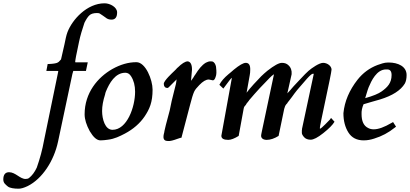

<svg xmlns="http://www.w3.org/2000/svg" viewBox="-215 -823 2485 1164"><path d="M-160 221C-183 221 -195 236 -195 265C-195 287 -181 296 -167 308C-155 317 -130 321 -102 321C-88 321 -70 316 -47 305C41 261 112 153 137 35L224 -375C225 -381 228 -386 229 -392V-393H306L317 -445H246C240 -445 241 -445 241 -450C241 -454 243 -464 246 -482C248 -493 254 -522 264 -569C272 -608 284 -646 297 -685C308 -707 318 -722 327 -730C336 -739 352 -744 373 -744C381 -744 387 -743 391 -740C404 -731 410 -728 426 -716C435 -708 447 -704 461 -704C484 -704 495 -719 495 -748C495 -779 453 -803 419 -803C312 -803 223 -704 194 -628C186 -607 182 -583 176 -555C164 -505 164 -500 155 -463L144 -451C143 -449 139 -446 131 -442C123 -439 107 -436 82 -435H74L66 -393H129C133 -393 136 -393 138 -392V-389L52 28C42 84 27 139 8 193C-5 221 -21 242 -39 256C-44 260 -51 262 -60 262C-94 262 -121 221 -160 221Z M612 -446C563 -446 515 -432 465 -404C378 -354 298 -261 298 -130C298 -99 309 -65 329 -28C351 9 372 28 394 28C409 28 424 26 439 24C480 19 511 3 542 -13C593 -40 633 -75 661 -116C692 -162 710 -203 710 -280C710 -339 668 -446 612 -446ZM467 -36C422 -36 404 -101 404 -150C404 -180 410 -213 422 -250C423 -257 425 -263 427 -268C448 -319 483 -382 545 -382C559 -382 571 -375 580 -360C596 -335 604 -304 604 -267C604 -174 555 -36 467 -36Z M799 -290H802C805 -291 807 -293 810 -296L850 -336C854 -338 855 -340 858 -342L854 -334C855 -329 851 -307 840 -268C830 -230 821 -192 814 -154C793 -77 783 -36 782 -29C781 -16 776 -9 776 7C776 24 785 32 804 32C817 33 836 28 863 18L878 13L885 12L937 -186C947 -225 955 -252 962 -267C967 -278 977 -291 993 -307C1015 -330 1034 -341 1051 -341L1075 -336H1076C1082 -336 1088 -343 1092 -356C1098 -370 1098 -389 1095 -414V-415C1095 -422 1089 -438 1084 -442C1077 -450 1075 -451 1059 -451C1052 -451 1043 -448 1033 -443C1008 -428 989 -403 969 -371C965 -365 961 -361 958 -354C954 -347 947 -339 943 -333L949 -401C949 -432 940 -449 923 -451C908 -451 887 -438 861 -412H860C856 -407 850 -400 840 -391C830 -381 778 -334 778 -315C778 -300 785 -290 799 -290Z M1402 25C1424 25 1448 17 1474 1L1508 -163C1511 -175 1515 -184 1520 -190C1525 -195 1527 -197 1530 -203L1538 -213C1548 -225 1562 -245 1570 -256C1587 -280 1623 -318 1646 -346C1664 -366 1676 -376 1682 -376C1684 -376 1686 -376 1687 -375V-374L1616 -42V-41C1616 -38 1616 -36 1615 -33V-17C1615 -10 1620 -1 1629 9C1638 19 1652 24 1668 24C1686 24 1711 11 1745 -16C1779 -43 1802 -66 1813 -85L1792 -108L1785 -98C1782 -95 1733 -43 1726 -43C1725 -43 1724 -44 1724 -46C1721 -51 1795 -379 1795 -401C1795 -423 1769 -442 1744 -442C1720 -442 1676 -411 1656 -394C1647 -387 1627 -366 1595 -332C1539 -273 1562 -294 1527 -257L1553 -373C1555 -396 1548 -415 1533 -428C1524 -437 1511 -442 1494 -442C1476 -442 1447 -426 1406 -394C1393 -383 1380 -372 1368 -360C1346 -338 1299 -287 1280 -261L1299 -367C1301 -377 1302 -388 1302 -399C1303 -428 1294 -442 1275 -442C1260 -442 1236 -428 1203 -401C1184 -385 1183 -383 1170 -373C1145 -352 1126 -331 1115 -309L1139 -286C1169 -327 1186 -349 1190 -351V-347L1127 0C1127 17 1141 25 1169 25C1185 25 1206 17 1232 1L1262 -163C1263 -170 1265 -175 1268 -179C1272 -183 1277 -188 1279 -194C1280 -195 1285 -202 1295 -214V-215C1302 -223 1308 -230 1314 -237L1326 -251C1348 -276 1370 -300 1394 -324C1407 -337 1430 -364 1446 -373L1376 -43C1375 -36 1368 -8 1368 0C1368 16 1382 25 1402 25Z M2142 -444H2137C2113 -444 2093 -435 2074 -429C2026 -411 1985 -381 1952 -339C1903 -276 1874 -209 1867 -137V-136C1867 -91 1877 -52 1897 -20C1917 12 1948 28 1990 28C2012 28 2033 24 2054 17C2100 3 2141 -19 2178 -49L2186 -55L2168 -83L2159 -78C2115 -52 2079 -39 2051 -39C2037 -39 2026 -42 2017 -47C1990 -60 1977 -88 1977 -131C1976 -150 1980 -170 1989 -191C2020 -201 2056 -210 2089 -220C2164 -243 2214 -275 2239 -316C2246 -328 2250 -346 2250 -368C2250 -421 2197 -444 2142 -444ZM2133 -402C2150 -402 2159 -391 2159 -368C2159 -320 2134 -294 2099 -269C2080 -255 2046 -241 1999 -228C2005 -246 2012 -274 2020 -294C2036 -332 2068 -402 2125 -402Z"/></svg>

Font: fbb
Style: Bold Italic
Weight: 700
Italic angle: -12°
Designer: David J. Perry, Michael Sharpe
Version: Version 0.991